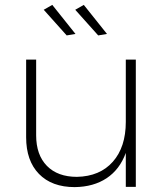

<svg xmlns="http://www.w3.org/2000/svg" viewBox="-20 -765 681 786"><path d="M536 -521V0H495V-139Q470 -71 416.5 -35.5Q363 0 286 1Q192 1 139.5 -53Q87 -107 87 -203V-521H128V-211Q128 -131 172 -86Q216 -41 295 -41Q389 -43 442 -103Q495 -163 495 -266V-521ZM194 -745 289 -626 253 -620 159 -725ZM323 -745 418 -626 382 -620 288 -725Z"/></svg>

Font: Gontserrat ExtraLight
Style: Regular
Weight: 275
Designer: Julieta Ulanovsky
Foundry: Julieta Ulanovsky
Version: Version 6.001